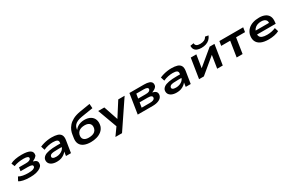

<svg xmlns="http://www.w3.org/2000/svg" viewBox="191 -2382 6315 4202"><g transform="rotate(-30 3348.5 -281.0)"><path d="M304 10Q205 10 132 -5Q59 -20 24 -46L74 -138Q116 -113 175.5 -101.5Q235 -90 312 -90Q394 -90 434.5 -105.5Q475 -121 483 -147Q492 -183 461 -196Q430 -209 364 -209H180L194 -300H368Q420 -300 453 -313Q486 -326 494 -351Q503 -382 472 -398Q441 -414 373 -414Q302 -414 236.5 -402.5Q171 -391 125 -370L91 -453Q139 -482 214.5 -496.5Q290 -511 378 -511Q529 -511 592 -470Q655 -429 635 -345Q629 -335 615 -320.5Q601 -306 580 -291.5Q559 -277 529 -264L525 -256Q587 -242 610 -210.5Q633 -179 618 -117Q606 -82 565 -53Q524 -24 458.5 -7Q393 10 304 10Z M980 10Q902 10 852 -14.5Q802 -39 782.5 -79.5Q763 -120 775 -171Q789 -212 829.5 -240.5Q870 -269 950 -284.5Q1030 -300 1160 -300H1262L1250 -217H1144Q1067 -217 1020 -212.5Q973 -208 950 -195.5Q927 -183 920 -158Q911 -129 935 -110.5Q959 -92 1019 -92Q1069 -92 1113.5 -109Q1158 -126 1189 -156Q1220 -186 1225 -222L1239 -316Q1247 -367 1214 -386.5Q1181 -406 1110 -406Q1054 -406 992.5 -393.5Q931 -381 870 -353L840 -449Q887 -470 936.5 -483.5Q986 -497 1037 -504Q1088 -511 1136 -511Q1223 -511 1282 -493Q1341 -475 1367.5 -429.5Q1394 -384 1382 -303L1334 0H1208L1224 -107H1226Q1204 -76 1168.5 -49Q1133 -22 1087 -6Q1041 10 980 10Z M1836 10Q1739 10 1671 -18.5Q1603 -47 1571.5 -104Q1540 -161 1551 -247L1565 -338Q1571 -384 1591.5 -435.5Q1612 -487 1655 -537.5Q1698 -588 1771.5 -627.5Q1845 -667 1957 -687L2224 -730L2232 -618L1943 -572Q1872 -561 1821 -538Q1770 -515 1742 -479Q1714 -443 1707 -392L1705 -371H1704Q1732 -411 1770 -435.5Q1808 -460 1853 -472.5Q1898 -485 1947 -485Q2041 -485 2102.5 -448Q2164 -411 2187 -344.5Q2210 -278 2188 -189Q2165 -119 2111.5 -75Q2058 -31 1986 -10.5Q1914 10 1836 10ZM1842 -98Q1890 -98 1930 -108Q1970 -118 1999.5 -143Q2029 -168 2041 -209Q2062 -288 2022 -333.5Q1982 -379 1896 -379Q1850 -379 1810 -367.5Q1770 -356 1741.5 -330Q1713 -304 1699 -260Q1679 -183 1717.5 -140.5Q1756 -98 1842 -98Z M2353 180 2500 -26 2509 39 2311 -501H2466L2588 -139H2587L2818 -501H2979L2520 180Z M3021 0 3100 -501H3471Q3546 -501 3592.5 -485Q3639 -469 3656.5 -436.5Q3674 -404 3661 -353Q3654 -336 3637 -319Q3620 -302 3596 -288Q3572 -274 3542 -263L3544 -258Q3610 -244 3634 -209Q3658 -174 3643 -118Q3625 -61 3559.5 -30.5Q3494 0 3402 0ZM3171 -88H3378Q3429 -88 3461.5 -100.5Q3494 -113 3503 -140Q3513 -177 3485 -194.5Q3457 -212 3396 -212H3191ZM3204 -299H3390Q3448 -299 3476 -311.5Q3504 -324 3513 -349Q3521 -382 3495.5 -397.5Q3470 -413 3411 -413H3223Z M4006 10Q3928 10 3878 -14.5Q3828 -39 3808.5 -79.5Q3789 -120 3801 -171Q3815 -212 3855.5 -240.5Q3896 -269 3976 -284.5Q4056 -300 4186 -300H4288L4276 -217H4170Q4093 -217 4046 -212.5Q3999 -208 3976 -195.5Q3953 -183 3946 -158Q3937 -129 3961 -110.5Q3985 -92 4045 -92Q4095 -92 4139.5 -109Q4184 -126 4215 -156Q4246 -186 4251 -222L4265 -316Q4273 -367 4240 -386.5Q4207 -406 4136 -406Q4080 -406 4018.5 -393.5Q3957 -381 3896 -353L3866 -449Q3913 -470 3962.5 -483.5Q4012 -497 4063 -504Q4114 -511 4162 -511Q4249 -511 4308 -493Q4367 -475 4393.5 -429.5Q4420 -384 4408 -303L4360 0H4234L4250 -107H4252Q4230 -76 4194.5 -49Q4159 -22 4113 -6Q4067 10 4006 10Z M4571 0 4650 -501H4791L4737 -159H4716L5128 -501H5249L5170 0H5029L5083 -343H5105L4692 0ZM4963 -566Q4902 -566 4858 -583Q4814 -600 4792 -635.5Q4770 -671 4771 -727L4860 -742Q4862 -697 4892 -676.5Q4922 -656 4982 -656Q5041 -656 5083.5 -676Q5126 -696 5149 -742L5230 -727Q5208 -673 5170.5 -637.5Q5133 -602 5080.5 -584Q5028 -566 4963 -566Z M5521 0 5582 -389H5355L5373 -501H5975L5957 -389H5731L5671 0Z M6332 10Q6206 10 6130 -27.5Q6054 -65 6027.5 -134.5Q6001 -204 6024 -297Q6047 -367 6095.5 -414.5Q6144 -462 6217 -486.5Q6290 -511 6383 -511Q6464 -511 6525 -484Q6586 -457 6616 -401Q6646 -345 6635 -254L6630 -212H6130L6143 -302H6537L6511 -277Q6519 -328 6504.5 -357.5Q6490 -387 6457 -401.5Q6424 -416 6375 -416Q6322 -416 6277 -398.5Q6232 -381 6202 -346Q6172 -311 6163 -257Q6153 -203 6168.5 -167.5Q6184 -132 6228.5 -114Q6273 -96 6351 -96Q6408 -96 6464.5 -107.5Q6521 -119 6566 -140L6595 -46Q6544 -18 6473 -4Q6402 10 6332 10Z"/></g></svg>

Font: Nunito Sans 7pt Expanded
Style: Bold Italic
Weight: 700
Width: 7
Italic angle: -9°
Designer: Vernon Adams
Foundry: Vernon Adams
Version: Version 3.101;gftools[0.9.27]